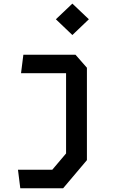

<svg xmlns="http://www.w3.org/2000/svg" viewBox="-20 -816 660 1036"><path d="M89.5 200H320.5L449 48V-450.5L387.5 -520.5H106L93.5 -421H336.5V12L262 100H77ZM281.5 -712 370.5 -627 459.5 -712 370.5 -796.5Z"/></svg>

Font: Monaspace Krypton Medium
Style: Regular
Weight: 500
Designer: Riley Cran & the Lettermatic Team
Foundry: Lettermatic
Version: Version 1.101 (Monaspace Krypton)